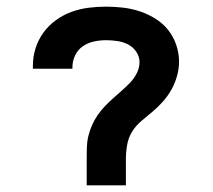

<svg xmlns="http://www.w3.org/2000/svg" viewBox="-20 -558 640 578"><path d="M241 0V-80Q241 -97 241.5 -114.5Q242 -132 246 -148.5Q250 -165 257 -181Q264 -197 274 -211.5Q284 -226 296 -238.5Q308 -251 321 -262.5Q334 -274 347 -285.5Q360 -297 372 -309.5Q384 -322 392 -338Q400 -354 400 -371Q400 -388 390 -402.5Q380 -417 365 -424.5Q350 -432 333 -434.5Q316 -437 299 -437Q281 -437 262.5 -433Q244 -429 229 -418.5Q214 -408 206 -391Q198 -374 198 -355Q198 -354 198 -353Q198 -352 198 -351H79Q79 -353 79 -355.5Q79 -358 79 -360Q79 -387 87 -412.5Q95 -438 110.5 -459.5Q126 -481 148 -497Q170 -513 194.5 -522Q219 -531 245.5 -534.5Q272 -538 299 -538Q325 -538 350.5 -535Q376 -532 400.5 -524Q425 -516 447.5 -502Q470 -488 486 -468Q502 -448 510.5 -423Q519 -398 519 -372Q519 -351 513 -329.5Q507 -308 496.5 -289Q486 -270 471.5 -253.5Q457 -237 440.5 -223Q424 -209 407 -195Q390 -181 378.5 -163Q367 -145 363 -123Q359 -101 359 -80V0Z"/></svg>

Font: Iosevka Curly Extended
Style: Bold
Weight: 700
Width: 7
Monospace: yes
Designer: Belleve Invis
Foundry: Belleve Invis
Version: Version 11.1.0; ttfautohint (v1.8.3)